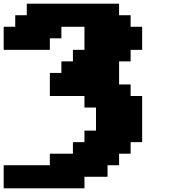

<svg xmlns="http://www.w3.org/2000/svg" viewBox="-20 -895 915 1040"><path d="M0 125H437.5V62.5H562.5V0H625V-62.5H687.5V-125H750V-375H687.5V-437.5H625V-562.5H687.5V-625H750V-750H687.5V-812.5H625V-875H125V-812.5H62.5V-750H0V-625H250V-687.5H312.5V-750H437.5V-625H375V-562.5H312.5V-500H250V-375H437.5V-312.5H500V-187.5H437.5V-125H375V-62.5H250V0H0Z"/></svg>

Font: Faithful 32x
Style: Bold
Weight: 400
Foundry: Faithful Resource Pack
Version: Version 1.0; January 27, 2023